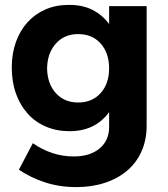

<svg xmlns="http://www.w3.org/2000/svg" viewBox="-20 -563 685 783"><path d="M578 -50Q578 7 557.5 53.5Q537 100 499 132.5Q461 165 408 182.5Q355 200 291 200Q222 200 163 180.5Q104 161 57 129L114 21Q151 47 193 61Q235 75 281 75Q347 75 386 42.5Q425 10 425 -45V-106Q398 -68 357.5 -48Q317 -28 263 -28Q211 -28 167.5 -46.5Q124 -65 93 -99.5Q62 -134 45 -181.5Q28 -229 28 -288Q28 -345 45 -392Q62 -439 92.5 -472.5Q123 -506 165.5 -524.5Q208 -543 259 -543Q314 -544 355.5 -523.5Q397 -503 425 -465V-538H578ZM299 -145Q356 -145 390.5 -183.5Q425 -222 425 -284Q425 -347 390.5 -385.5Q356 -424 299 -424Q242 -424 207.5 -385Q173 -346 172 -284Q173 -222 207.5 -183.5Q242 -145 299 -145Z"/></svg>

Font: Montserrat Semi Bold
Style: Regular
Weight: 600
Designer: Julieta Ulanovsky
Foundry: Julieta Ulanovsky
Version: Version 3.001 September 28, 2015